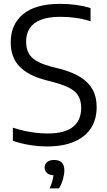

<svg xmlns="http://www.w3.org/2000/svg" viewBox="-20 -770 572 1022"><path d="M231 9.5Q187 9.5 139.2 2Q91.5 -5.5 48.5 -20.5V-90.5Q79.5 -80 111.2 -73.2Q143 -66.5 173.5 -63Q204 -59.5 232 -59.5Q324 -59.5 368 -94.2Q412 -129 412 -195.5Q412 -252 378.8 -281.8Q345.5 -311.5 265.5 -332.5L225.5 -343Q131 -367 84 -415.8Q37 -464.5 37 -544.5Q37 -640 103.2 -694.8Q169.5 -749.5 300.5 -749.5Q343.5 -749.5 385.5 -743.8Q427.5 -738 462 -727V-657Q424 -669 383.8 -674.8Q343.5 -680.5 302.5 -680.5Q239 -680.5 198.5 -665Q158 -649.5 138.5 -620Q119 -590.5 119 -549Q119 -494.5 149.5 -464.5Q180 -434.5 255 -414.5L295.5 -404.5Q363.5 -387 407.5 -359.8Q451.5 -332.5 473 -293.2Q494.5 -254 494.5 -200.5Q494.5 -133.5 463.5 -86.8Q432.5 -40 373.5 -15.2Q314.5 9.5 231 9.5ZM244 233Q257 204 261.5 182.8Q266 161.5 266 141L278 163H270Q244 163 230.8 151.5Q217.5 140 217.5 122Q217.5 104 230.5 92.8Q243.5 81.5 268.5 81.5Q295 81.5 308.8 95.2Q322.5 109 322.5 136.5Q322.5 157.5 315.2 183.8Q308 210 294 233Z"/></svg>

Font: Encode Sans SC
Style: Regular
Weight: 400
Version: Version 3.002